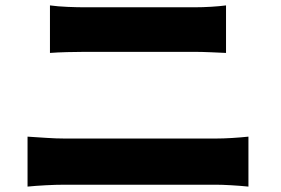

<svg xmlns="http://www.w3.org/2000/svg" viewBox="-20 -715 1040 711"><path d="M165 -695Q194 -691 230.5 -689.5Q267 -688 293 -688Q317 -688 352.5 -688Q388 -688 428.5 -688Q469 -688 511 -688Q553 -688 590.5 -688Q628 -688 656.5 -688Q685 -688 699 -688Q731 -688 763 -690Q795 -692 817 -695V-519Q795 -520 760.5 -521.5Q726 -523 699 -523Q685 -523 654.5 -523Q624 -523 583 -523Q542 -523 498 -523Q454 -523 413 -523Q372 -523 340.5 -523Q309 -523 294 -523Q264 -523 228 -522Q192 -521 165 -519ZM82 -209Q114 -207 151 -204.5Q188 -202 219 -202Q233 -202 267 -202Q301 -202 347.5 -202Q394 -202 447 -202Q500 -202 552.5 -202Q605 -202 651.5 -202Q698 -202 731.5 -202Q765 -202 779 -202Q806 -202 839 -204Q872 -206 900 -209V-24Q871 -27 836.5 -29Q802 -31 779 -31Q765 -31 731.5 -31Q698 -31 651.5 -31Q605 -31 552.5 -31Q500 -31 447 -31Q394 -31 347.5 -31Q301 -31 267 -31Q233 -31 219 -31Q188 -31 150 -29Q112 -27 82 -24Z"/></svg>

Font: Noto Sans SC Thin Black
Style: Regular
Weight: 900
Version: Version 2.004-H2;hotconv 1.0.118;makeotfexe 2.5.65603